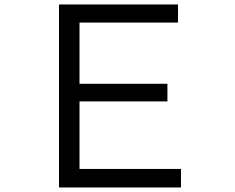

<svg xmlns="http://www.w3.org/2000/svg" viewBox="-20 -805 1040 850"><path d="M241.2 -785.2H768.1V-705.1H332V-434.1H721.2V-356H332V-57.1H781.2V24.9H241.2Z"/></svg>

Font: BIZ UDGothic
Style: Regular
Weight: 400
Monospace: yes
Designer: TypeBank Co., Ltd.
Foundry: Morisawa Inc.
Version: Version 1.05